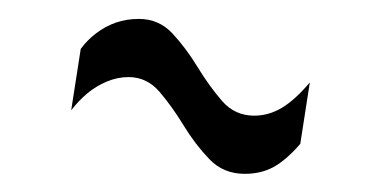

<svg xmlns="http://www.w3.org/2000/svg" viewBox="-20 -401 399 205"><path d="M300.6 -247.4Q285.5 -230 272.1 -222.7Q258.8 -215.4 241.2 -215.4Q218.5 -215.4 203.5 -231.1Q188.4 -246.8 176.1 -267Q163.7 -287.3 150.3 -303Q136.8 -318.7 117.3 -318.7Q105.5 -318.7 94 -313.9Q82.6 -309.1 73.2 -301.3Q63.8 -293.4 56 -283.2L66.2 -348.8Q73.3 -358.4 82.7 -365.5Q92.1 -372.7 103.5 -376.8Q115 -380.8 128.2 -380.8Q149.8 -380.8 164.3 -365.1Q178.8 -349.4 191.1 -329.2Q203.5 -308.9 217.1 -293.2Q230.8 -277.5 251.4 -277.5Q266.9 -277.5 281 -285.9Q295 -294.3 310.8 -313Z"/></svg>

Font: Georama
Style: Italic
Weight: 400
Width: 2
Italic angle: -9°
Designer: Jean-Baptiste Levee
Foundry: Production Type
Version: Version 1.000